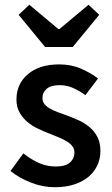

<svg xmlns="http://www.w3.org/2000/svg" viewBox="-20 -773 471 805"><path d="M210 12Q159 12 109.5 -7.5Q60 -27 24 -56L78 -130Q111 -104 143.5 -89.5Q176 -75 214 -75Q254 -75 273 -91.5Q292 -108 292 -134Q292 -149 283 -160.5Q274 -172 259 -181Q244 -190 225 -197.5Q206 -205 187 -213Q163 -222 138 -234Q113 -246 93.5 -263Q74 -280 61.5 -302.5Q49 -325 49 -356Q49 -421 97 -462Q145 -503 228 -503Q279 -503 320 -485Q361 -467 391 -444L338 -374Q312 -393 285.5 -404.5Q259 -416 230 -416Q193 -416 175.5 -400.5Q158 -385 158 -362Q158 -347 166.5 -336.5Q175 -326 189 -318Q203 -310 221.5 -303Q240 -296 260 -289Q285 -280 310 -268.5Q335 -257 355.5 -240Q376 -223 388.5 -198.5Q401 -174 401 -140Q401 -108 388.5 -80.5Q376 -53 352 -32.5Q328 -12 292 0Q256 12 210 12ZM169 -576 58 -711 103 -753 225 -651H229L351 -753L396 -711L285 -576Z"/></svg>

Font: TT Toshiba Sans Medium
Style: Regular
Weight: 500
Designer: Paul D. Hunt
Foundry: Toshiba Corporation
Version: Version 2.020;PS 2.000;hotconv 1.0.86;makeotf.lib2.5.63406